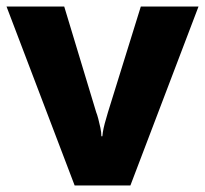

<svg xmlns="http://www.w3.org/2000/svg" viewBox="-20 -569 629 589"><path d="M209 0 0 -549H177L275 -225Q278 -218 281.5 -204.5Q285 -191 288 -177Q291 -163 291 -151H294Q295 -163 298 -176.5Q301 -190 305 -203Q309 -216 311 -224L412 -549H589L380 0Z"/></svg>

Font: Noto Sans Khmer ExtraBold
Style: Regular
Weight: 800
Version: Version 2.003